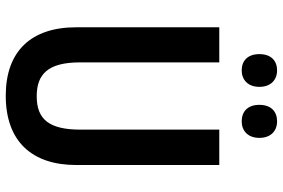

<svg xmlns="http://www.w3.org/2000/svg" viewBox="-174 -776 960 651"><g transform="rotate(90 305.5 -450.0)"><path d="M163 -850C163 -810 186 -790 218 -790C250 -790 274 -811 274 -850C274 -889 250 -910 218 -910C186 -910 163 -890 163 -850ZM335 -850C335 -810 358 -790 391 -790C423 -790 447 -811 447 -850C447 -889 423 -910 391 -910C358 -910 335 -890 335 -850ZM539 -229V-714H419V-243C419 -137 384 -95 306 -95C231 -95 191 -133 191 -242V-714H72V-229C72 -75 154 10 304 10C459 10 539 -79 539 -229Z"/></g></svg>

Font: Noto Sans Gujarati UI Condensed SemiBold
Style: Regular
Weight: 600
Width: 3
Designer: Jelle Bosma - Monotype Design Team, Universal Thirst
Foundry: Monotype Imaging Inc.
Version: Version 2.106